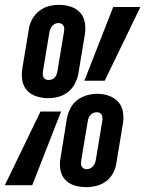

<svg xmlns="http://www.w3.org/2000/svg" viewBox="-45 -764 599 792"><path d="M153 -359Q129 -359 105.5 -366.5Q82 -374 66.5 -391Q51 -408 47 -432.5Q43 -457 47 -481L74 -644Q77 -665 88 -685Q99 -705 117 -719Q135 -733 156 -738.5Q177 -744 199 -744Q224 -744 247 -736.5Q270 -729 285.5 -712Q301 -695 305 -670.5Q309 -646 305 -621L278 -459Q274 -438 263.5 -418Q253 -398 235 -384Q217 -370 195.5 -364.5Q174 -359 153 -359ZM303 -431 422 -735H534L387 -431ZM155 -434Q162 -434 169 -436.5Q176 -439 181 -444.5Q186 -450 188.5 -457Q191 -464 192 -471L219 -633Q220 -640 220 -646.5Q220 -653 217 -658Q214 -663 208.5 -666Q203 -669 196 -669Q189 -669 182.5 -666Q176 -663 171 -657.5Q166 -652 163 -645Q160 -638 159 -632L132 -469Q131 -463 131.5 -456.5Q132 -450 134.5 -445Q137 -440 142.5 -437Q148 -434 155 -434ZM311 8Q286 8 262.5 1Q239 -6 223.5 -23Q208 -40 204 -64.5Q200 -89 205 -114L231 -276Q235 -297 245.5 -317.5Q256 -338 274 -351.5Q292 -365 313.5 -371Q335 -377 356 -377Q381 -377 404 -369Q427 -361 442.5 -344Q458 -327 462 -302.5Q466 -278 462 -254L435 -91Q432 -70 421.5 -50Q411 -30 393 -16.5Q375 -3 353.5 2.5Q332 8 311 8ZM-25 0 122 -304H207L88 0ZM312 -66Q319 -66 326 -69Q333 -72 338 -77.5Q343 -83 346 -90Q349 -97 350 -103L377 -266Q378 -272 377.5 -278.5Q377 -285 374.5 -290.5Q372 -296 366 -298.5Q360 -301 354 -301Q347 -301 340 -298Q333 -295 328 -289.5Q323 -284 320.5 -277.5Q318 -271 317 -264L290 -102Q289 -95 289 -89Q289 -83 292 -77.5Q295 -72 300.5 -69Q306 -66 312 -66Z"/></svg>

Font: Iosevka Curly Slab Oblique
Style: Bold
Weight: 700
Italic angle: -9°
Monospace: yes
Designer: Belleve Invis
Foundry: Belleve Invis
Version: Version 11.1.0; ttfautohint (v1.8.3)